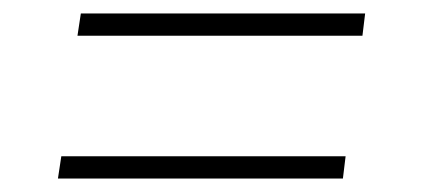

<svg xmlns="http://www.w3.org/2000/svg" viewBox="-20 -433 630 285"><path d="M522 -413H100L95 -380H518ZM493 -201H71L66 -168H489Z"/></svg>

Font: Exo 2 Extra Light
Style: Italic
Weight: 250
Italic angle: -8°
Designer: Natanael Gama
Version: Version 1.001;PS 001.001;hotconv 1.0.88;makeotf.lib2.5.64775